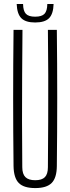

<svg xmlns="http://www.w3.org/2000/svg" viewBox="-20 -952 358 978"><path d="M159.5 6Q101 6 75.5 -20Q50 -46 49 -106Q47 -279.5 47 -453Q47 -626.5 49 -800H94.5Q93.5 -684.5 92.8 -567.2Q92 -450 92.2 -333.2Q92.5 -216.5 93.5 -100.5Q93.5 -65.5 109.5 -49.8Q125.5 -34 159.5 -34Q193.5 -34 208.8 -49.8Q224 -65.5 224 -100.5Q225 -216.5 225.5 -333.2Q226 -450 225.8 -567.2Q225.5 -684.5 224 -800H269.5Q271.5 -626.5 271.5 -453Q271.5 -279.5 269.5 -106Q269 -46 243.2 -20Q217.5 6 159.5 6ZM159 -837.5Q110.5 -837.5 88.8 -859.2Q67 -881 65 -931.5H97.5Q98 -896.5 111.8 -881.8Q125.5 -867 159 -867Q193 -867 206.8 -881.8Q220.5 -896.5 221 -931.5H253Q251.5 -881 229.8 -859.2Q208 -837.5 159 -837.5Z"/></svg>

Font: Big Shoulders Display Thin Light
Style: Regular
Weight: 300
Version: Version 2.002